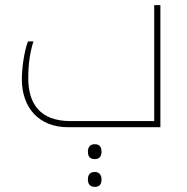

<svg xmlns="http://www.w3.org/2000/svg" viewBox="-20 -495 729 747"><path d="M245 0H604V-475H580V-24H253C136 -24 90 -92 90 -190C90 -245 96 -288 110 -334H89C73 -294 65 -224 65 -187C65 -74 133 0 245 0ZM349 124C369 124 375 111 375 95C375 78 368 66 349 66C331 66 322 77 322 95C322 114 330 124 349 124ZM349 232C369 232 375 220 375 203C375 186 366 174 349 174C331 174 322 184 322 203C322 221 330 232 349 232Z"/></svg>

Font: Noto Kufi Arabic Thin
Style: Regular
Weight: 100
Designer: Monotype Design Team, David Williams, Khaled Hosny
Foundry: Google LLC
Version: Version 2.109